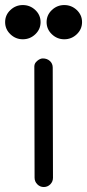

<svg xmlns="http://www.w3.org/2000/svg" viewBox="-78 -733 346 764"><path d="M177.7 -576.7Q149.4 -576.7 128.4 -596.7Q107.4 -616.7 107.4 -645Q107.4 -673.3 128.4 -693.1Q149.4 -712.9 177.7 -712.9Q206.5 -712.9 227.5 -693.1Q248.5 -673.3 248.5 -645Q248.5 -616.7 227.5 -596.7Q206.5 -576.7 177.7 -576.7ZM12.7 -576.7Q-15.6 -576.7 -36.6 -596.7Q-57.6 -616.7 -57.6 -645Q-57.6 -673.3 -36.6 -693.1Q-15.6 -712.9 12.7 -712.9Q41.5 -712.9 62.5 -693.1Q83.5 -673.3 83.5 -645Q83.5 -616.7 62.5 -596.7Q41.5 -576.7 12.7 -576.7ZM58.6 -468.8Q58.6 -481.4 70.3 -491Q82 -500.5 92.3 -500.5Q109.4 -500.5 120.6 -490.2Q131.8 -480 131.8 -463.9V-463.4L132.8 -25.4Q132.8 -10.3 122.1 0.5Q111.3 11.2 96.2 11.2Q81.1 11.2 70.3 0.2Q59.6 -10.7 59.6 -25.9Z"/></svg>

Font: Manjari
Style: Regular
Weight: 400
Designer: Santhosh Thottingal <santhosh.thottingal@gmail.com>
Foundry: SMC
Version: Version 2.000